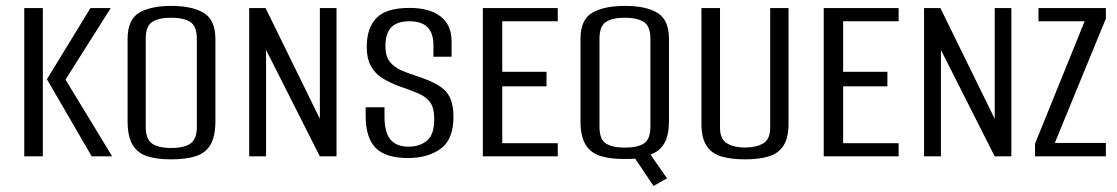

<svg xmlns="http://www.w3.org/2000/svg" viewBox="-20 -522 3730 641"><path d="M286.2 0 136.7 -257.4 281.9 -495H349.7L198.7 -256.3L354.5 0ZM61 0V-495H123V0Z M550.6 10Q503 10 470.9 -0.6Q438.8 -11.2 422.4 -39Q406 -66.8 406 -117V-391.8Q406 -456.8 444.8 -479.6Q483.5 -502.3 552 -502.3Q621.2 -502.3 660.1 -479Q699.1 -455.7 699.1 -391.8V-117.3Q699.1 -66.4 682.6 -38.6Q666.1 -10.7 633.1 -0.4Q600.2 10 550.6 10ZM551.3 -28Q594.9 -28 616 -42.8Q637.1 -57.7 637.1 -97.8V-393Q637.1 -434.6 615.1 -448.7Q593 -462.8 551.3 -462.8Q509.8 -462.8 488.1 -448.7Q466.5 -434.6 466.5 -393V-97.8Q466.5 -57.7 487.6 -42.8Q508.7 -28 551.3 -28Z M812 0V-495H866.6L1047.9 -125.3V-495H1103.5V0H1047.8L868.3 -355.3V0Z M1342.5 5.6Q1267.3 5.6 1234 -28.3Q1200.8 -62.3 1200.8 -135.5V-164H1263.7V-133Q1263.7 -79.3 1283.8 -55.8Q1304 -32.3 1344.2 -32.3Q1380.8 -32.3 1405.3 -52.3Q1429.7 -72.2 1429.7 -124.4Q1429.7 -161.4 1416.2 -180.2Q1402.6 -198.9 1376.7 -210.1Q1350.9 -221.3 1312.6 -234.2Q1281.9 -245.3 1257 -260.9Q1232 -276.5 1218.2 -301.5Q1204.4 -326.5 1204.4 -365Q1204.4 -429.1 1237.1 -462.3Q1269.8 -495.6 1347 -495.6Q1414.4 -495.6 1451 -467Q1487.6 -438.4 1487.6 -384.7V-332.5H1427V-371.6Q1427 -411.3 1407.1 -431.1Q1387.1 -451 1347.6 -451Q1305 -451 1285.8 -430.4Q1266.7 -409.9 1266.7 -367.1Q1266.7 -334.6 1281.2 -316.2Q1295.8 -297.7 1319.1 -287.5Q1342.5 -277.2 1368.2 -269.1Q1414.9 -254.1 1442.3 -237.8Q1469.6 -221.6 1481.7 -197Q1493.9 -172.5 1493.9 -132Q1493.9 -56.2 1451.1 -25.3Q1408.2 5.6 1342.5 5.6Z M1592 0V-495H1842.1V-451.1H1656.8V-282.4H1804.6V-233.7H1656.8V-44H1842.1V0Z M2161.9 98.9 2100.6 7.7Q2092.4 8.1 2083.3 8.5Q2074.3 8.8 2063.1 8.8Q2015.8 8.8 1983.6 -1.6Q1951.3 -12 1934.7 -39.7Q1918 -67.4 1918 -118.1V-391.8Q1918 -456.8 1957.5 -479.6Q1997 -502.3 2066.6 -502.3Q2136.9 -502.3 2175.1 -479Q2213.4 -455.7 2213.4 -391.8V-118.4Q2213.4 -71.7 2198.5 -44.7Q2183.5 -17.7 2151.7 -5.8L2207 73.4ZM2065.9 -29.2Q2109.5 -29.2 2130.4 -43.6Q2151.4 -58 2151.4 -99V-393Q2151.4 -434 2129.7 -448.4Q2108 -462.8 2065.9 -462.8Q2023.4 -462.8 2002.4 -448.4Q1981.4 -434 1981.4 -393V-99Q1981.4 -56.5 2003 -42.8Q2024.7 -29.2 2065.9 -29.2Z M2467 10Q2422.5 10 2389.7 0.8Q2356.9 -8.4 2339.3 -34.5Q2321.8 -60.5 2321.8 -109.4V-495H2383.8V-95.6Q2383.8 -57.5 2406.9 -43.5Q2430.1 -29.5 2467 -29.5Q2503.9 -29.5 2527.6 -43.1Q2551.3 -56.8 2551.3 -95.6V-495H2612.6V-109.7Q2612.6 -60.8 2595.1 -34.8Q2577.5 -8.7 2545.2 0.6Q2512.9 10 2467 10Z M2730 0V-495H2980.1V-451.1H2794.8V-282.4H2942.6V-233.7H2794.8V-44H2980.1V0Z M3065 0V-495H3119.6L3300.9 -125.3V-495H3356.5V0H3300.8L3121.3 -355.3V0Z M3435.5 0V-42.3L3601.1 -451.1H3447V-495H3672V-460L3501.6 -44.9H3672V0Z"/></svg>

Font: Alumni Sans SC Thin
Style: Regular
Weight: 100
Designer: Robert E. Leuschke
Foundry: Robert E. Leuschke
Version: Version 1.018